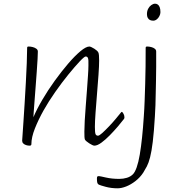

<svg xmlns="http://www.w3.org/2000/svg" viewBox="-20 -776 951 1040"><path d="M140 13Q131 13 121.5 10Q112 7 106 1Q100 -5 100 -14Q100 -15 102 -43Q104 -71 107 -116.5Q110 -162 113.5 -217.5Q117 -273 120 -329Q123 -385 125 -434Q127 -483 127 -516Q127 -520 128.5 -522Q130 -524 135 -524Q146 -524 157.5 -521Q169 -518 177 -512Q185 -506 185 -497Q185 -486 183.5 -456Q182 -426 179 -387Q176 -348 173 -306Q170 -264 167 -227.5Q164 -191 162.5 -167.5Q161 -144 161 -141Q179 -184 209.5 -236Q240 -288 276.5 -338.5Q313 -389 349 -431Q385 -473 415.5 -498.5Q446 -524 464 -524Q468 -524 475.5 -520.5Q483 -517 491 -512Q499 -507 505 -501.5Q511 -496 513 -491Q515 -487 516 -476Q517 -465 517 -448Q517 -419 513.5 -370.5Q510 -322 505.5 -267.5Q501 -213 497.5 -165Q494 -117 494 -89Q494 -58 497.5 -49.5Q501 -41 511 -41Q518 -41 534.5 -56Q551 -71 571 -92Q591 -113 608 -133.5Q625 -154 633 -164Q635 -166 636.5 -168Q638 -170 640 -170Q643 -170 648.5 -160.5Q654 -151 654 -141Q654 -138 653.5 -135.5Q653 -133 651 -131Q639 -115 618.5 -91Q598 -67 574.5 -43Q551 -19 529 -3Q507 13 491 13Q487 13 479.5 9.5Q472 6 463.5 0.5Q455 -5 448.5 -10.5Q442 -16 440 -20Q438 -25 437.5 -35.5Q437 -46 437 -63Q437 -86 439 -122.5Q441 -159 444.5 -202Q448 -245 451 -287.5Q454 -330 456.5 -365.5Q459 -401 459 -422Q460 -453 456.5 -461.5Q453 -470 444 -470Q437 -470 411.5 -443Q386 -416 350.5 -372.5Q315 -329 279 -277.5Q243 -226 216 -178Q188 -128 169 -80Q150 -32 150 5Q150 9 147.5 11Q145 13 140 13ZM617 244Q583 244 553 236Q523 228 515 224Q509 221 507 213.5Q505 206 505 192Q505 182 507.5 180Q510 178 516 178Q521 178 553.5 185.5Q586 193 626 193Q648 193 667.5 187Q687 181 700 168Q711 157 720.5 130Q730 103 737 62Q744 21 749.5 -31.5Q755 -84 759 -146Q762 -187 763.5 -231Q765 -275 766.5 -321.5Q768 -368 768.5 -417Q769 -466 769 -516Q769 -520 770.5 -522Q772 -524 777 -524Q788 -524 799.5 -521Q811 -518 818.5 -512Q826 -506 826 -497Q826 -455 826 -415.5Q826 -376 825 -340Q824 -304 823.5 -270Q823 -236 822 -205.5Q821 -175 819 -146Q814 -61 807.5 -8Q801 45 793 76Q785 107 775.5 125Q766 143 756 159Q739 185 714 204.5Q689 224 663.5 234Q638 244 617 244ZM810 -664Q800 -664 792.5 -667.5Q785 -671 780.5 -679Q776 -687 776 -699Q776 -716 782.5 -728.5Q789 -741 799.5 -748.5Q810 -756 820 -756Q828 -756 834.5 -751.5Q841 -747 845 -737Q849 -727 849 -710Q849 -700 843.5 -689Q838 -678 829 -671Q820 -664 810 -664Z"/></svg>

Font: Briem Hand Thin
Style: Regular
Weight: 100
Designer: Gunnlaugur SE Briem, Eben Sorkin
Foundry: Sorkin Type Co.
Version: Version 1.003